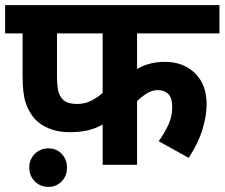

<svg xmlns="http://www.w3.org/2000/svg" viewBox="-20 -642 875 748"><path d="M514 -512V-373Q537 -387 564 -394Q591 -401 623 -401Q694 -401 739.5 -357Q785 -313 785 -235Q785 -191 768.5 -137Q752 -83 715 -27L598 -92Q621 -123 636 -156Q651 -189 651 -224Q651 -261 635.5 -276Q620 -291 595 -291Q572 -291 551 -277.5Q530 -264 514 -248V0H380V-157Q352 -141 321 -134Q290 -127 252 -127Q206 -127 172 -141Q138 -155 117 -177Q92 -205 80 -241.5Q68 -278 68 -345V-512H0V-622H835V-512ZM202 -512V-353Q202 -307 207 -287.5Q212 -268 225 -254Q242 -237 280 -237Q311 -237 336 -250Q361 -263 380 -280V-512ZM94 11Q94 -21 115.5 -42.5Q137 -64 168 -64Q200 -64 220.5 -42.5Q241 -21 241 11Q241 43 220.5 64.5Q200 86 168 86Q137 86 115.5 64.5Q94 43 94 11Z"/></svg>

Font: RS Noto Sans
Style: Bold
Weight: 700
Designer: Monotype Design Team
Foundry: Monotype Imaging Inc.
Version: Version 3.10